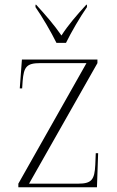

<svg xmlns="http://www.w3.org/2000/svg" viewBox="-20 -786 493 806"><path d="M217 -606H257C279 -651 317 -716 345 -756V-766H342C301 -721 267 -682 238 -637C207 -682 173 -721 132 -766H129V-756C157 -716 195 -651 217 -606ZM57 0H387L392 -143H382L380 -94C377 -32 365 -15 308 -15H102L389 -521V-536H72L63 -415H73L75 -445C80 -505 91 -521 149 -521H343L57 -15Z"/></svg>

Font: Noto Serif Display SemiCondensed ExtraLight
Style: Regular
Weight: 200
Width: 4
Designer: Monotype Design Team
Foundry: Monotype Imaging Inc.
Version: Version 2.009